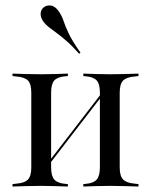

<svg xmlns="http://www.w3.org/2000/svg" viewBox="-20 -682 551 702"><path d="M381.5 -2.4Q355.6 -2.4 332.7 -1.6Q309.7 -0.8 284.7 0V-8.9L292.7 -9.7Q321.8 -12.1 333.5 -25.4Q345.2 -38.7 345.2 -69.4V-206.5H417.7V-69.4Q417.7 -38.7 430.2 -25.8Q442.7 -12.9 472.6 -10.5L486.3 -8.9V0Q459.7 -0.8 435.1 -1.6Q410.5 -2.4 381.5 -2.4ZM130.6 -2.4Q101.6 -2.4 77 -1.6Q52.4 -0.8 25.8 0V-8.9L39.5 -10.5Q70.2 -12.9 82.3 -25.8Q94.4 -38.7 94.4 -69.4V-343.5Q94.4 -375 82.3 -387.5Q70.2 -400 39.5 -402.4L25.8 -404V-412.9Q52.4 -412.1 77 -411.3Q101.6 -410.5 130.6 -410.5Q156.5 -410.5 179.4 -411.3Q202.4 -412.1 228.2 -412.9V-404L219.4 -403.2Q190.3 -400.8 178.6 -387.9Q166.9 -375 166.9 -343.5V-69.4Q166.9 -38.7 178.6 -25.4Q190.3 -12.1 219.4 -9.7L228.2 -8.9V0Q202.4 -0.8 179.4 -1.6Q156.5 -2.4 130.6 -2.4ZM345.2 -206.5V-343.5Q345.2 -375 333.5 -387.9Q321.8 -400.8 292.7 -403.2L284.7 -404V-412.9Q309.7 -412.1 332.7 -411.3Q355.6 -410.5 381.5 -410.5Q410.5 -410.5 435.1 -411.3Q459.7 -412.1 486.3 -412.9V-404L472.6 -402.4Q442.7 -400 430.2 -387.5Q417.7 -375 417.7 -343.5V-206.5ZM121.8 -31.5 120.2 -41.1 383.1 -382.3 384.7 -372.6ZM269.4 -485.5Q242.7 -515.3 222.2 -533.1Q201.6 -550.8 186.7 -561.7Q171.8 -572.6 160.1 -581.5Q148.4 -590.3 139.5 -601.6Q127.4 -618.5 128.6 -633.1Q129.8 -647.6 140.3 -655.6Q151.6 -663.7 166.1 -661.7Q180.6 -659.7 192.7 -643.5Q205.6 -625.8 211.7 -607.3Q217.7 -588.7 230.6 -560.9Q243.5 -533.1 274.2 -489.5Z"/></svg>

Font: Playfair 144pt SemiCondensed Light
Style: Regular
Weight: 300
Width: 4
Designer: Claus Eggers Sørensen
Foundry: Claus Eggers Sørensen
Version: Version 2.203